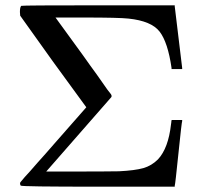

<svg xmlns="http://www.w3.org/2000/svg" viewBox="-20 -703 762 723"><path d="M666 -247Q664 -243 652 -126Q640 -8 638 -4V0H351Q61 0 58 -4Q58 -4 57 -6Q54 -12 57 -17L73 -36Q90 -54 121 -90Q130 -100 151 -123.5Q172 -147 182 -159L305 -299Q179 -470 56 -644L55 -658Q55 -676 60 -681Q64 -683 351 -683H638V-679Q643 -640 652 -563L666 -447V-443H626V-447Q612 -544 581 -584Q550 -624 464 -633Q429 -637 294 -637H189L293 -494Q302 -481 320 -456Q338 -431 344 -423Q358 -404 384 -366L398 -348Q402 -341 399 -337L154 -57Q414 -57 428 -58Q488 -61 520 -70Q551 -79 575 -103Q614 -145 624 -235Q624 -239 625 -242Q625 -247 626 -248V-251H666Z"/></svg>

Font: KaTeX_Main
Style: Regular
Weight: 400
Version: Version